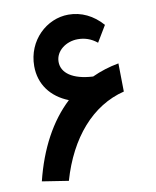

<svg xmlns="http://www.w3.org/2000/svg" viewBox="-84 -802 711 877"><g transform="rotate(-10 271.5 -363.0)"><path d="M42 -8 164 11C219 -180 332 -310 482 -347L480 -478C436 -470 395 -457 356 -439C261 -444 212 -481 212 -532C212 -583 262 -619 316 -619C347 -619 377 -610 405 -587L450 -662C407 -711 353 -737 293 -737C193 -737 99 -652 99 -532C99 -448 147 -384 228 -352C141 -271 78 -154 42 -8Z"/></g></svg>

Font: Wafeq
Style: Bold
Weight: 700
Designer: Rasmus Andersson & Azza Alameddine
Foundry: Google & TypeTogether
Version: Version 3.000;FEAKit 1.0